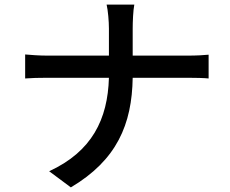

<svg xmlns="http://www.w3.org/2000/svg" viewBox="-20 -768 996 832"><path d="M89 -428C113 -430 149 -431 187 -431H452C447 -251 378 -111 193 -26L287 44C486 -74 552 -229 555 -431H792C825 -431 867 -430 884 -428V-531C867 -529 830 -527 793 -527H555V-644C555 -673 557 -723 562 -748H442C448 -723 452 -675 452 -644V-527H185C149 -527 112 -530 89 -532Z"/></svg>

Font: Kinto Sans Med
Style: Regular
Weight: 500
Designer: Authors: Ryoko NISHIZUKA  (kana & ideographs); Paul D. Hunt (Latin, Greek & Cyrillic); Wenlong ZHANG  (bopomofo); Sandol
Foundry: Adobe Systems Incorporated, ookami Inc.
Version: Version 0.001